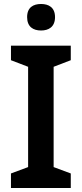

<svg xmlns="http://www.w3.org/2000/svg" viewBox="-20 -1009 410 963"><path d="M186 -989C147 -989 116 -972 116 -923C116 -874 147 -856 186 -856C224 -856 256 -874 256 -923C256 -972 224 -989 186 -989ZM335 -66V-139L249 -171V-674L335 -707V-780H35V-707L121 -674V-171L35 -139V-66Z"/></svg>

Font: Noto Sans Malayalam UI SemiBold
Style: Regular
Weight: 600
Designer: Jelle Bosma - Monotype Design Team
Foundry: Monotype Imaging Inc.
Version: Version 2.104